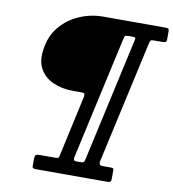

<svg xmlns="http://www.w3.org/2000/svg" viewBox="-95 -833 963 1067"><g transform="rotate(10 386.0 -300.0)"><path d="M105 -512Q115 -589 159.2 -642Q203.5 -695 267.5 -722.5Q331.5 -750 399.5 -750H753Q763.5 -750 768 -747.2Q772.5 -744.5 772.5 -733V-689Q772.5 -674.5 766.8 -671.5Q761 -668.5 746.5 -668.5H701.5Q685.5 -668.5 682.2 -663.5Q679 -658.5 675.5 -643L524 41Q521 53.5 524 61Q527 68.5 541 68.5H586.5Q596.5 68.5 600.2 70.2Q604 72 604 82V129.5Q604 142 599.2 146Q594.5 150 582.5 150H180Q170.5 150 164.8 148Q159 146 159 135V98Q159 79.5 164 74Q169 68.5 187.5 68.5H274Q286 68.5 290.2 66.2Q294.5 64 297 52L373 -295Q374.5 -308 370.5 -311.2Q366.5 -314.5 354.5 -314.5H308.5Q244 -314.5 194.5 -336.5Q145 -358.5 120 -402.5Q95 -446.5 105 -512ZM441.5 47 596.5 -654Q599 -664.5 594.5 -666.5Q590 -668.5 579.5 -668.5H557.5Q543 -668.5 539 -664.5Q535 -660.5 532 -646L379.5 43Q376.5 55 378.8 61.8Q381 68.5 395 68.5H413Q429 68.5 433.5 65.5Q438 62.5 441.5 47Z"/></g></svg>

Font: Besley*
Style: Bold Italic
Weight: 700
Italic angle: -13°
Designer: Owen Earl
Foundry: indestructible type*
Version: Version 2.000; ttfautohint (v1.8.3)